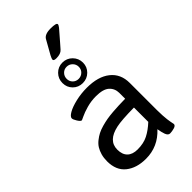

<svg xmlns="http://www.w3.org/2000/svg" viewBox="-216 -768 844 844"><g transform="rotate(-45 206.0 -346.0)"><path d="M200.6 -586.2Q183.5 -586.2 183.5 -594.1Q183.5 -599.3 191.2 -614Q199 -628.6 227.1 -677.8Q237.4 -697.2 274.3 -697.2Q310.7 -697.2 310.7 -687.7Q310.7 -682.5 303 -672.8Q295.3 -663.1 259.6 -622.7Q255.6 -618.3 253.3 -615.5Q250.9 -612.8 246.9 -608.2Q243 -603.6 239.4 -599.7Q227.5 -586.2 200.6 -586.2ZM141.9 -490.3Q141.9 -517.2 160.3 -535.9Q178.8 -554.5 205.3 -554.5Q232.3 -554.5 250.9 -535.7Q269.5 -516.8 269.5 -490.3Q269.5 -463.7 250.9 -445.3Q232.3 -426.9 205.3 -426.9Q178.4 -426.9 160.1 -445.3Q141.9 -463.7 141.9 -490.3ZM178.8 -463.7Q189.5 -453 205.3 -453Q221.2 -453 232.3 -463.7Q243.4 -474.4 243.4 -490.3Q243.4 -506.1 232.3 -517.2Q221.2 -528.3 205.3 -528.3Q189.5 -528.3 178.8 -517.2Q168.1 -506.1 168.1 -490.3Q168.1 -474.4 178.8 -463.7ZM166.5 4.8Q108.6 4.8 72.9 -23.8Q37.3 -52.3 37.3 -108.6Q37.3 -129.6 42.2 -147Q47.2 -164.5 55.3 -177.6Q63.4 -190.6 76.7 -201.1Q90 -211.7 103.4 -218.6Q116.9 -225.5 135.9 -230.9Q155 -236.2 171.2 -239Q187.5 -241.8 209.9 -243.6Q232.3 -245.3 248.9 -245.9Q265.6 -246.5 288.1 -246.9V-282.6Q288.1 -310.7 268.7 -328.2Q249.3 -345.6 205.3 -345.6Q174.8 -345.6 147 -337.7Q119.3 -329.8 103.6 -322Q88 -314.3 86.8 -314.3Q79.7 -314.3 70.4 -329.4Q61 -344.4 61 -351.6Q61 -361.9 80.5 -373.2Q99.9 -384.5 133.6 -392.4Q167.3 -400.3 202.9 -400.3Q273.1 -400.3 312.3 -369Q351.6 -337.7 351.6 -281.8V-112.2Q351.6 -94.7 352.6 -78.9Q353.5 -63 354.9 -52.5Q356.3 -42 357.7 -34.3Q359.1 -26.6 360.1 -22Q361.1 -17.4 361.1 -17Q361.1 -7.5 346.8 -3.4Q332.5 0.8 319.9 0.8Q313.9 0.8 309.6 -3.6Q305.2 -7.9 302.4 -15.5Q299.6 -23 297.9 -30.5Q296.1 -38 294.5 -47.2Q294.1 -50.3 293.7 -51.9Q241.4 4.8 166.5 4.8ZM169.6 -50.3Q206.9 -50.3 233.8 -64Q260.8 -77.7 288.1 -103.1V-192.2Q210.5 -191.4 178 -184.3Q105.4 -168.8 105.4 -113Q105.4 -82.4 121.9 -66.4Q138.3 -50.3 169.6 -50.3Z"/></g></svg>

Font: Jaldi
Style: Regular
Weight: 400
Designer: Pablo Cosgaya and Nicolas Silva
Foundry: Omnibus-Type
Version: Version 1.001;PS 001.001;hotconv 1.0.70;makeotf.lib2.5.58329